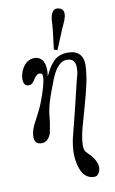

<svg xmlns="http://www.w3.org/2000/svg" viewBox="-98 -727 600 1004"><g transform="rotate(-10 201.5 -225.5)"><path d="M367 -284Q352 -211 327 -125Q300 -33 294 -1Q288 30 288 51Q288 79 298 89Q321 112 324 116Q344 140 351 167Q352 171 352 179Q352 198 342.5 212Q333 226 318 225Q262 224 243 153Q234 118 234 87Q234 53 243 8Q273 -107 318 -296Q328 -326 328 -352Q328 -395 298 -401Q288 -403 284 -403Q244 -403 214 -348Q200 -322 178 -261Q150 -187 144 -139Q141 -96 129 -38Q112 4 79 4Q41 4 41 -36Q41 -44 42 -48Q45 -78 67 -117Q96 -170 110 -206Q146 -300 146 -338Q146 -349 142 -353Q135 -357 128 -357Q115 -357 100 -334Q84 -308 73 -307Q70 -306 64 -306Q37 -306 37 -344Q37 -353 38 -357Q42 -385 61 -412Q84 -441 116 -441H126Q173 -433 173 -366Q173 -352 170 -335Q191 -376 199 -387Q216 -408 224 -416Q253 -439 292 -439Q305 -439 312 -438Q375 -429 375 -359Q375 -335 367 -284ZM290 -674Q314 -668 314 -642Q314 -628 306 -607Q301 -599 244 -461L226 -467Q242 -588 242 -621Q248 -676 279 -676Q282 -676 290 -674Z"/></g></svg>

Font: GFS Baskerville
Style: Regular
Weight: 400
Designer: George Matthiopoulos
Foundry: George Matthiopoulos
Version: Version 1.0